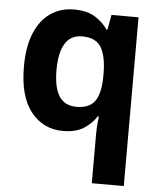

<svg xmlns="http://www.w3.org/2000/svg" viewBox="-55 -604 743 891"><g transform="rotate(5 316.5 -158.0)"><path d="M406 11Q406 -9 407.5 -30Q409 -51 412 -71H406Q385 -37.4 348 -13.7Q311 10 250.6 10Q159.1 10 102.1 -61.5Q45 -133 45 -272.2Q45 -365 71.4 -428.3Q97.8 -491.7 144.9 -523.8Q192 -556 254 -556Q314 -556 351.7 -532.9Q389.4 -509.7 412 -476H416L429 -546H555V240H406ZM303.8 -107Q345 -107 369 -123Q393 -139 404.1 -171.6Q415.3 -204.3 416 -253V-271Q416 -351 391.5 -393Q367 -435 302.4 -435Q249 -435 223 -392.5Q197 -350 197 -270Q197 -188 223 -147.5Q249 -107 303.8 -107Z"/></g></svg>

Font: Noto Sans Gurmukhi
Style: Regular
Weight: 400
Designer: Jelle Bosma - Monotype Design Team
Foundry: Monotype Imaging Inc.
Version: Version 2.003